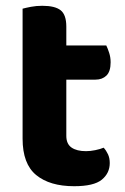

<svg xmlns="http://www.w3.org/2000/svg" viewBox="-20 -628 432 663"><path d="M209 -159Q209 -131 227 -118.5Q245 -106 277 -106Q292 -106 309 -109.5Q326 -113 338 -118Q347 -108 353 -95Q359 -82 359 -65Q359 -30 331.5 -7.5Q304 15 236 15Q152 15 105 -23.5Q58 -62 58 -149V-598Q69 -601 87 -604.5Q105 -608 126 -608Q170 -608 189.5 -592.5Q209 -577 209 -536V-471H347Q352 -461 357 -445.5Q362 -430 362 -413Q362 -381 347.5 -367Q333 -353 310 -353H209V-159Z"/></svg>

Font: Baloo Paaji 2
Style: Bold
Weight: 700
Designer: Shuchita Grover, Noopur Datye and Ek Type
Foundry: Ek Type
Version: Version 1.640;hotconv 1.0.111;makeotfexe 2.5.65597; ttfautoh